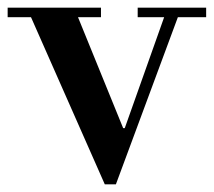

<svg xmlns="http://www.w3.org/2000/svg" viewBox="-33 -470 559 502"><path d="M-13 -425V-450H231V-425ZM327 -425V-450H506V-425ZM241 12 41 -441 162 -447 289 -135H294ZM241 12 399 -433H435L270 12Z"/></svg>

Font: Libre Bodoni
Style: Regular
Weight: 400
Designer: Pablo Impallari, Rodrigo Fuenzalida
Foundry: Impallari Type
Version: Version 2.005;gftools[0.9.23]